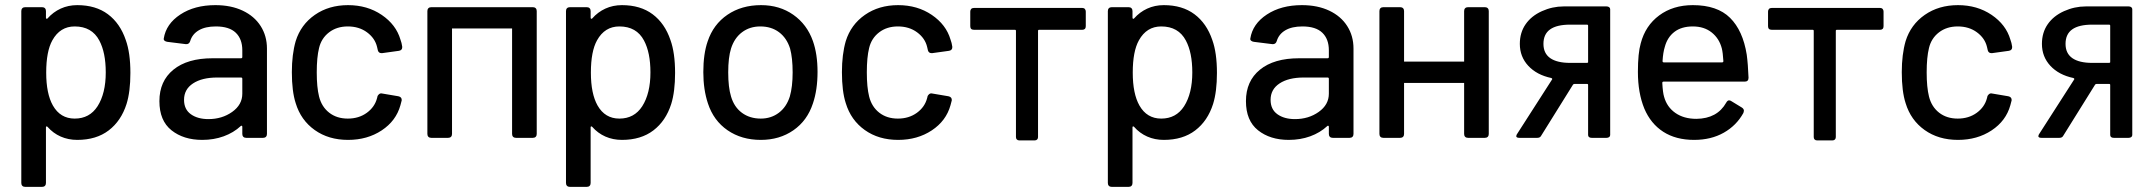

<svg xmlns="http://www.w3.org/2000/svg" viewBox="-20 -537 8382 748"><path d="M488 -253Q488 -180 473 -132Q452 -66 403.5 -29Q355 8 281 8Q246 8 216.5 -5Q187 -18 165 -43Q163 -45 161 -44.5Q159 -44 159 -41V176Q159 183 155 187Q151 191 144 191H78Q71 191 67 187Q63 183 63 176V-494Q63 -501 67 -505Q71 -509 78 -509H144Q151 -509 155 -505Q159 -501 159 -494V-468Q159 -465 161 -464Q163 -463 165 -465Q187 -490 216.5 -503.5Q246 -517 281 -517Q353 -517 400.5 -481.5Q448 -446 470 -381Q488 -331 488 -253ZM392 -255Q392 -332 367 -379Q338 -434 271 -434Q214 -434 184 -380Q160 -337 160 -254Q160 -172 186 -126Q215 -75 271 -75Q329 -75 360 -123Q392 -173 392 -255Z M1020 -348V-15Q1020 -8 1016 -4Q1012 0 1005 0H939Q932 0 928 -4Q924 -8 924 -15V-43Q924 -46 922 -47Q920 -48 918 -46Q890 -20 851.5 -6Q813 8 768 8Q695 8 648 -29.5Q601 -67 601 -143Q601 -221 655.5 -265.5Q710 -310 808 -310H919Q924 -310 924 -315V-341Q924 -385 898.5 -409.5Q873 -434 821 -434Q780 -434 754.5 -419Q729 -404 721 -377Q717 -364 704 -365L632 -374Q625 -375 621 -378.5Q617 -382 618 -387Q627 -444 682.5 -480.5Q738 -517 819 -517Q880 -517 925.5 -495.5Q971 -474 995.5 -435.5Q1020 -397 1020 -348ZM924 -172V-230Q924 -235 919 -235H826Q767 -235 732 -212Q697 -189 697 -148Q697 -111 723.5 -92Q750 -73 792 -73Q845 -73 884.5 -101Q924 -129 924 -172Z M1132 -135Q1117 -181 1117 -256Q1117 -325 1132 -377Q1152 -441 1206.5 -479Q1261 -517 1336 -517Q1411 -517 1467 -479Q1523 -441 1540 -383Q1545 -370 1547 -355V-353Q1547 -341 1534 -339L1469 -330H1466Q1455 -330 1452 -341L1449 -354Q1441 -388 1410 -411Q1379 -434 1335 -434Q1292 -434 1262 -411Q1232 -388 1223 -350Q1214 -314 1214 -255Q1214 -197 1223 -161Q1233 -121 1262.5 -98Q1292 -75 1335 -75Q1378 -75 1409 -97.5Q1440 -120 1449 -155L1450 -159V-160Q1451 -165 1456 -169.5Q1461 -174 1467 -173L1532 -162Q1546 -159 1545 -146Q1544 -142 1540 -127Q1523 -66 1467 -29Q1411 8 1336 8Q1260 8 1206 -30.5Q1152 -69 1132 -135Z M1741 -426V-15Q1741 -8 1737 -4Q1733 0 1726 0H1660Q1653 0 1649 -4Q1645 -8 1645 -15V-494Q1645 -501 1649 -505Q1653 -509 1660 -509H2056Q2063 -509 2067 -505Q2071 -501 2071 -494V-15Q2071 -8 2067 -4Q2063 0 2056 0H1990Q1983 0 1979 -4Q1975 -8 1975 -15V-426Z M2610 -253Q2610 -180 2595 -132Q2574 -66 2525.5 -29Q2477 8 2403 8Q2368 8 2338.5 -5Q2309 -18 2287 -43Q2285 -45 2283 -44.5Q2281 -44 2281 -41V176Q2281 183 2277 187Q2273 191 2266 191H2200Q2193 191 2189 187Q2185 183 2185 176V-494Q2185 -501 2189 -505Q2193 -509 2200 -509H2266Q2273 -509 2277 -505Q2281 -501 2281 -494V-468Q2281 -465 2283 -464Q2285 -463 2287 -465Q2309 -490 2338.5 -503.5Q2368 -517 2403 -517Q2475 -517 2522.5 -481.5Q2570 -446 2592 -381Q2610 -331 2610 -253ZM2514 -255Q2514 -332 2489 -379Q2460 -434 2393 -434Q2336 -434 2306 -380Q2282 -337 2282 -254Q2282 -172 2308 -126Q2337 -75 2393 -75Q2451 -75 2482 -123Q2514 -173 2514 -255Z M2738 -134Q2720 -188 2720 -256Q2720 -327 2737 -376Q2759 -442 2814 -479.5Q2869 -517 2945 -517Q3017 -517 3070.5 -479.5Q3124 -442 3147 -377Q3165 -326 3165 -257Q3165 -187 3147 -134Q3125 -67 3071 -29.5Q3017 8 2944 8Q2869 8 2814.5 -29.5Q2760 -67 2738 -134ZM3057 -161Q3068 -199 3068 -255Q3068 -311 3058 -348Q3045 -389 3015 -411.5Q2985 -434 2942 -434Q2901 -434 2871 -411.5Q2841 -389 2828 -348Q2817 -313 2817 -255Q2817 -197 2828 -161Q2840 -120 2870.5 -97.5Q2901 -75 2944 -75Q2984 -75 3014 -97.5Q3044 -120 3057 -161Z M3275 -135Q3260 -181 3260 -256Q3260 -325 3275 -377Q3295 -441 3349.5 -479Q3404 -517 3479 -517Q3554 -517 3610 -479Q3666 -441 3683 -383Q3688 -370 3690 -355V-353Q3690 -341 3677 -339L3612 -330H3609Q3598 -330 3595 -341L3592 -354Q3584 -388 3553 -411Q3522 -434 3478 -434Q3435 -434 3405 -411Q3375 -388 3366 -350Q3357 -314 3357 -255Q3357 -197 3366 -161Q3376 -121 3405.5 -98Q3435 -75 3478 -75Q3521 -75 3552 -97.5Q3583 -120 3592 -155L3593 -159V-160Q3594 -165 3599 -169.5Q3604 -174 3610 -173L3675 -162Q3689 -159 3688 -146Q3687 -142 3683 -127Q3666 -66 3610 -29Q3554 8 3479 8Q3403 8 3349 -30.5Q3295 -69 3275 -135Z M4210 -492V-435Q4210 -428 4206.5 -424.5Q4203 -421 4197 -421H4029Q4024 -421 4024 -417V-3Q4024 3 4020.5 6.5Q4017 10 4011 10H3951Q3945 10 3941.5 6.5Q3938 3 3938 -3V-417Q3938 -421 3933 -421H3774Q3767 -421 3763.5 -424.5Q3760 -428 3760 -435V-492Q3760 -498 3763.5 -502Q3767 -506 3774 -506H4197Q4203 -506 4206.5 -502Q4210 -498 4210 -492Z M4721 -253Q4721 -180 4706 -132Q4685 -66 4636.5 -29Q4588 8 4514 8Q4479 8 4449.5 -5Q4420 -18 4398 -43Q4396 -45 4394 -44.5Q4392 -44 4392 -41V176Q4392 183 4388 187Q4384 191 4377 191H4311Q4304 191 4300 187Q4296 183 4296 176V-494Q4296 -501 4300 -505Q4304 -509 4311 -509H4377Q4384 -509 4388 -505Q4392 -501 4392 -494V-468Q4392 -465 4394 -464Q4396 -463 4398 -465Q4420 -490 4449.5 -503.5Q4479 -517 4514 -517Q4586 -517 4633.5 -481.5Q4681 -446 4703 -381Q4721 -331 4721 -253ZM4625 -255Q4625 -332 4600 -379Q4571 -434 4504 -434Q4447 -434 4417 -380Q4393 -337 4393 -254Q4393 -172 4419 -126Q4448 -75 4504 -75Q4562 -75 4593 -123Q4625 -173 4625 -255Z M5253 -348V-15Q5253 -8 5249 -4Q5245 0 5238 0H5172Q5165 0 5161 -4Q5157 -8 5157 -15V-43Q5157 -46 5155 -47Q5153 -48 5151 -46Q5123 -20 5084.5 -6Q5046 8 5001 8Q4928 8 4881 -29.5Q4834 -67 4834 -143Q4834 -221 4888.5 -265.5Q4943 -310 5041 -310H5152Q5157 -310 5157 -315V-341Q5157 -385 5131.5 -409.5Q5106 -434 5054 -434Q5013 -434 4987.5 -419Q4962 -404 4954 -377Q4950 -364 4937 -365L4865 -374Q4858 -375 4854 -378.5Q4850 -382 4851 -387Q4860 -444 4915.5 -480.5Q4971 -517 5052 -517Q5113 -517 5158.5 -495.5Q5204 -474 5228.5 -435.5Q5253 -397 5253 -348ZM5157 -172V-230Q5157 -235 5152 -235H5059Q5000 -235 4965 -212Q4930 -189 4930 -148Q4930 -111 4956.5 -92Q4983 -73 5025 -73Q5078 -73 5117.5 -101Q5157 -129 5157 -172Z M5450 -214V-15Q5450 -8 5446 -4Q5442 0 5435 0H5369Q5362 0 5358 -4Q5354 -8 5354 -15V-494Q5354 -501 5358 -505Q5362 -509 5369 -509H5435Q5442 -509 5446 -505Q5450 -501 5450 -494V-297H5684V-494Q5684 -501 5688 -505Q5692 -509 5699 -509H5765Q5772 -509 5776 -505Q5780 -501 5780 -494V-15Q5780 -8 5776 -4Q5772 0 5765 0H5699Q5692 0 5688 -4Q5684 -8 5684 -15V-214Z M5969 0H5899Q5887 0 5887 -7L5889 -13L6027 -228Q6028 -231 6024 -233Q5967 -245 5934 -280.5Q5901 -316 5901 -366Q5901 -410 5923.5 -442.5Q5946 -475 5987 -493.5Q6028 -512 6072 -512H6239Q6245 -512 6249 -509Q6253 -506 6253 -501V-11Q6253 -6 6249 -3Q6245 0 6239 0H6181Q6174 0 6170.5 -3Q6167 -6 6167 -11V-206Q6167 -210 6163 -210H6114Q6110 -210 6108 -207L5984 -8Q5980 0 5969 0ZM6162 -441H6097Q6045 -441 6019 -422.5Q5993 -404 5993 -366Q5993 -329 6019.5 -310.5Q6046 -292 6097 -292H6162Q6167 -292 6167 -295V-437Q6167 -441 6162 -441Z M6705 -137Q6710 -146 6716 -146Q6721 -146 6725 -143L6766 -118Q6774 -113 6774 -105L6772 -97Q6745 -48 6695.5 -20Q6646 8 6580 8Q6509 8 6460 -23.5Q6411 -55 6386 -114Q6361 -175 6361 -257Q6361 -330 6372 -368Q6390 -437 6444 -477Q6498 -517 6575 -517Q6670 -517 6720 -467.5Q6770 -418 6785 -324Q6790 -287 6792 -234Q6792 -219 6777 -219H6461Q6456 -219 6456 -214Q6458 -176 6463 -160Q6474 -120 6507 -97Q6540 -74 6589 -74Q6670 -75 6705 -137ZM6466 -355Q6459 -333 6457 -299Q6457 -294 6462 -294H6689Q6694 -294 6694 -299Q6692 -332 6688 -348Q6678 -387 6648.5 -410.5Q6619 -434 6575 -434Q6531 -434 6503.5 -413Q6476 -392 6466 -355Z M7318 -492V-435Q7318 -428 7314.5 -424.5Q7311 -421 7305 -421H7137Q7132 -421 7132 -417V-3Q7132 3 7128.5 6.5Q7125 10 7119 10H7059Q7053 10 7049.5 6.5Q7046 3 7046 -3V-417Q7046 -421 7041 -421H6882Q6875 -421 6871.5 -424.5Q6868 -428 6868 -435V-492Q6868 -498 6871.5 -502Q6875 -506 6882 -506H7305Q7311 -506 7314.5 -502Q7318 -498 7318 -492Z M7404 -135Q7389 -181 7389 -256Q7389 -325 7404 -377Q7424 -441 7478.5 -479Q7533 -517 7608 -517Q7683 -517 7739 -479Q7795 -441 7812 -383Q7817 -370 7819 -355V-353Q7819 -341 7806 -339L7741 -330H7738Q7727 -330 7724 -341L7721 -354Q7713 -388 7682 -411Q7651 -434 7607 -434Q7564 -434 7534 -411Q7504 -388 7495 -350Q7486 -314 7486 -255Q7486 -197 7495 -161Q7505 -121 7534.5 -98Q7564 -75 7607 -75Q7650 -75 7681 -97.5Q7712 -120 7721 -155L7722 -159V-160Q7723 -165 7728 -169.5Q7733 -174 7739 -173L7804 -162Q7818 -159 7817 -146Q7816 -142 7812 -127Q7795 -66 7739 -29Q7683 8 7608 8Q7532 8 7478 -30.5Q7424 -69 7404 -135Z M8003 0H7933Q7921 0 7921 -7L7923 -13L8061 -228Q8062 -231 8058 -233Q8001 -245 7968 -280.5Q7935 -316 7935 -366Q7935 -410 7957.5 -442.5Q7980 -475 8021 -493.5Q8062 -512 8106 -512H8273Q8279 -512 8283 -509Q8287 -506 8287 -501V-11Q8287 -6 8283 -3Q8279 0 8273 0H8215Q8208 0 8204.5 -3Q8201 -6 8201 -11V-206Q8201 -210 8197 -210H8148Q8144 -210 8142 -207L8018 -8Q8014 0 8003 0ZM8196 -441H8131Q8079 -441 8053 -422.5Q8027 -404 8027 -366Q8027 -329 8053.5 -310.5Q8080 -292 8131 -292H8196Q8201 -292 8201 -295V-437Q8201 -441 8196 -441Z"/></svg>

Font: Barlow_Medium_SS
Style: Regular
Weight: 500
Designer: Jeremy Tribby
Foundry: Jeremy Tribby
Version: Version 1.101 August 23, 2024